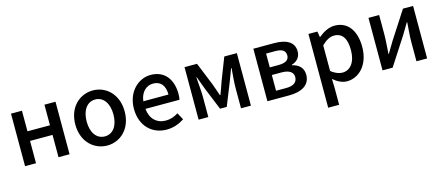

<svg xmlns="http://www.w3.org/2000/svg" viewBox="-51 -1144 4496 1946"><g transform="rotate(-15 2196.5 -170.5)"><path d="M87 0H202V-234H438V0H554V-551H438V-335H202V-551H87Z M948 14C1084 14 1206 -92 1206 -275C1206 -458 1084 -564 948 -564C811 -564 688 -458 688 -275C688 -92 811 14 948 14ZM948 -82C861 -82 807 -158 807 -275C807 -391 861 -469 948 -469C1034 -469 1088 -391 1088 -275C1088 -158 1034 -82 948 -82Z M1572 14C1643 14 1707 -11 1757 -45L1717 -118C1677 -92 1635 -77 1586 -77C1491 -77 1425 -140 1416 -245H1773C1776 -259 1779 -281 1779 -304C1779 -459 1700 -564 1554 -564C1426 -564 1303 -454 1303 -275C1303 -93 1421 14 1572 14ZM1415 -325C1426 -421 1487 -473 1556 -473C1636 -473 1679 -419 1679 -325Z M1908 0H2010V-214C2010 -266 2001 -360 1997 -419H2002C2017 -375 2037 -324 2053 -281L2147 -51H2217L2309 -281C2325 -324 2345 -373 2361 -419H2366C2361 -360 2353 -266 2353 -214V0H2457V-551H2325L2233 -314C2219 -269 2202 -227 2186 -184H2181C2167 -227 2151 -269 2135 -314L2039 -551H1908Z M2630 0H2859C2985 0 3080 -47 3080 -158C3080 -235 3029 -273 2965 -288V-293C3024 -310 3057 -353 3057 -409C3057 -512 2969 -551 2848 -551H2630ZM2742 -325V-470H2839C2914 -470 2945 -444 2945 -397C2945 -353 2913 -325 2834 -325ZM2742 -80V-245H2844C2926 -245 2966 -214 2966 -165C2966 -112 2929 -80 2849 -80Z M3208 223H3323V45L3320 -49C3366 -9 3416 14 3464 14C3588 14 3701 -95 3701 -284C3701 -454 3623 -564 3484 -564C3422 -564 3362 -530 3314 -490H3312L3302 -551H3208ZM3442 -83C3409 -83 3366 -96 3323 -132V-401C3369 -445 3410 -468 3453 -468C3545 -468 3582 -397 3582 -282C3582 -154 3522 -83 3442 -83Z M3838 0H3944L4131 -289C4151 -321 4181 -372 4201 -406H4206C4201 -335 4194 -262 4194 -205V0H4306V-551H4200L4013 -262C3994 -229 3963 -178 3943 -145H3939C3943 -215 3950 -288 3950 -345V-551H3838Z"/></g></svg>

Font: GenYoGothic2 TW M
Style: Regular
Weight: 500
Version: Version 2.100;PS 2.1;hotconv 16.6.51;makeotf.lib2.5.65220 DE